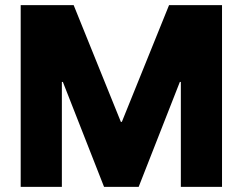

<svg xmlns="http://www.w3.org/2000/svg" viewBox="-20 -727 945 747"><path d="M60.5 -707H266.6L450.2 -252.9H454.1L637.7 -707H843.8V0H683.6V-408.2H679.7L519.5 0H384.8L224.6 -408.2H220.7V0H60.5Z"/></svg>

Font: Wanted Sans ExtraBold
Style: Regular
Weight: 800
Designer: Original Design by Kil Hyung-jin and Kang Hanbin, Wanted Lab, Inc; Hangeul from Source Han Sans by Jang Soo-young and Ka
Foundry: Wanted Lab, Inc.
Version: Version 1.003